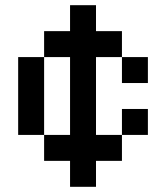

<svg xmlns="http://www.w3.org/2000/svg" viewBox="-20 -720 640 740"><path d="M350 -100V0H250V-100H150V-200H50V-500H150V-600H250V-700H350V-600H450V-500H550V-400H450V-500H350V-200H450V-300H550V-200H450V-100ZM250 -200V-500H150V-200Z"/></svg>

Font: Matrix Sans
Style: Regular
Weight: 400
Designer: Brad Neil
Version: Version 1.100